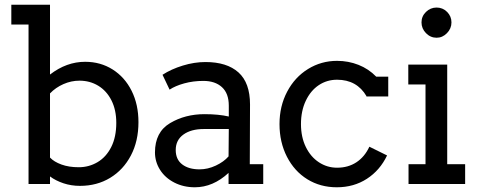

<svg xmlns="http://www.w3.org/2000/svg" viewBox="-20 -780 2027 814"><path d="M567 -262Q567 -182 535 -121Q503 -60 447 -26Q391 8 319 8Q282 8 249 -3Q216 -14 192 -32V0H101V-676H28V-760H192V-464Q262 -518 341 -518Q406 -518 457.5 -485.5Q509 -453 538 -395Q567 -337 567 -262ZM473 -259Q473 -314 452.5 -354.5Q432 -395 396.5 -416.5Q361 -438 317 -438Q282 -438 249 -423.5Q216 -409 192 -384V-112Q209 -94 240.5 -82.5Q272 -71 314 -71Q357 -71 393.5 -92.5Q430 -114 451.5 -156.5Q473 -199 473 -259Z M1096 -84V0H949V-47Q883 14 806 14Q758 14 719 -6Q680 -26 658.5 -60Q637 -94 637 -134Q637 -220 701 -258Q765 -296 847 -296Q907 -296 950 -286V-332Q950 -384 921 -410.5Q892 -437 842 -437Q799 -437 761 -426.5Q723 -416 699 -400L669 -463Q706 -487 755 -502Q804 -517 851 -517Q942 -517 991 -473Q1040 -429 1040 -337L1039 -84ZM949 -117 950 -233H844Q790 -233 757.5 -209.5Q725 -186 725 -144Q725 -104 752.5 -83Q780 -62 826 -62Q861 -62 895 -78Q929 -94 949 -117Z M1534 -372Q1493 -442 1409 -442Q1366 -442 1331.5 -419Q1297 -396 1276.5 -353Q1256 -310 1256 -254Q1256 -199 1276.5 -157Q1297 -115 1332 -92Q1367 -69 1409 -69Q1456 -69 1491 -92Q1526 -115 1546 -158L1621 -121Q1591 -58 1535.5 -22Q1480 14 1408 14Q1338 14 1283 -20Q1228 -54 1196.5 -115.5Q1165 -177 1165 -254Q1165 -330 1197.5 -391.5Q1230 -453 1286 -487.5Q1342 -522 1409 -522Q1457 -522 1500 -505Q1543 -488 1575 -455H1626V-371H1537L1535 -370Q1535 -370 1535 -370.5Q1535 -371 1534 -371Z M1767 -685Q1767 -711 1786 -729.5Q1805 -748 1831 -748Q1857 -748 1875.5 -729.5Q1894 -711 1894 -685Q1894 -659 1875 -639.5Q1856 -620 1831 -620Q1805 -620 1786 -639.5Q1767 -659 1767 -685ZM1876 -84H1952V0H1712V-84H1784V-422H1711V-506H1876Z"/></svg>

Font: Arvo
Style: Regular
Weight: 400
Designer: Anton Koovit (Cyrillic Expansion: Cyreal)
Foundry: Anton Koovit, Yassin Baggar
Version: Version 3.000